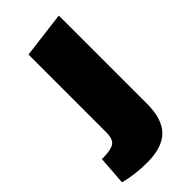

<svg xmlns="http://www.w3.org/2000/svg" viewBox="-267 -552 784 784"><g transform="rotate(-45 125.5 -160.0)"><path d="M-49 164 -40 39Q13 39 31.5 26Q50 13 50 -25V-475L250 -500V11Q250 98 209 139Q168 180 81 180Q12 180 -49 164Z"/></g></svg>

Font: Changa Black
Style: Regular
Weight: 900
Designer: Eduardo Rodriguez Tunni
Foundry: Eduardo Rodriguez Tunni
Version: Version 2.001; ttfautohint (v1.5.10-5e6f)